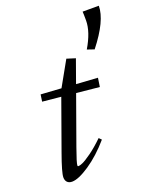

<svg xmlns="http://www.w3.org/2000/svg" viewBox="-135 -788 724 881"><g transform="rotate(-20 227.5 -347.5)"><path d="M368.2 -523.9 334 -535.6Q376.5 -606.9 376.5 -662.1Q376.5 -691.9 375.5 -705.6H454.6Q454.6 -633.3 368.2 -523.9ZM64 11.2Q48.8 11.2 40.5 2.7Q32.2 -5.9 32.2 -21Q32.2 -43.9 63.5 -130.9L149.9 -372.1L59.6 -380.9L64.5 -414.6L164.1 -408.2L231.4 -528.3L273.4 -515.1L233.4 -403.3L337.9 -396.5L331.5 -353.5L219.7 -364.7L135.7 -130.4Q111.3 -62.5 111.3 -49.8Q111.3 -45.9 115.2 -45.9Q122.1 -45.9 136 -51.8Q149.9 -57.6 180.4 -79.3Q210.9 -101.1 246.1 -135.3L257.8 -123.5Q205.1 -62.5 150.1 -25.6Q95.2 11.2 64 11.2Z"/></g></svg>

Font: Elstob 14pt
Style: Italic
Weight: 400
Italic angle: -20°
Designer: Peter S. Baker
Version: Version 1.015